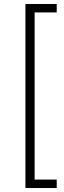

<svg xmlns="http://www.w3.org/2000/svg" viewBox="-20 -823 328 977"><path d="M109.4 -802.7H268.6V-759.8H156.2V90.8H268.6V133.8H109.4Z"/></svg>

Font: Pretendard GOV ExtraLight
Style: Regular
Weight: 200
Designer: Base glyphs from Inter by Rasmus Andersson; Hangeul glyphs from Noto Sans CJK(Source Han Sans) by Jang Soo-young and Kan
Foundry: Kil Hyung-jin
Version: Version 1.309